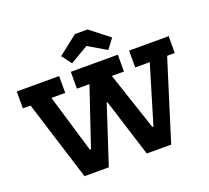

<svg xmlns="http://www.w3.org/2000/svg" viewBox="-162 -1215 1543 1418"><g transform="rotate(-20 609.5 -505.5)"><path d="M895.1 -758.9H1206.3V-626.5H1146L949.8 0H758.2L561 -626.5L662.8 -453.5H568.8L664.8 -626.5L459.8 0H268.8L72.6 -626.5H12.3V-758.9H345.4V-626.5H236.8L423.8 0L312.7 -170H431.5L324.3 0L535.5 -626.5H437.1V-758.9H806.7V-626.5H711.5L920.7 0L806.2 -170H928.4L821.3 0L1009.5 -626.5H895.1ZM660.1 -1010.5 810.8 -892.7 752.8 -815.3 610.7 -898.7 467.8 -814.6 409.9 -892 561.3 -1010.5Z"/></g></svg>

Font: Hepta Slab ExtraLight
Style: Regular
Weight: 200
Designer: Michael LaGattuta
Foundry: Michael LaGattuta
Version: Version 1.100